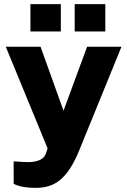

<svg xmlns="http://www.w3.org/2000/svg" viewBox="-20 -743 616 928"><path d="M274 -723H127V-591H274ZM489 -723H341V-591H489ZM151 165C235 165 301 134 362 -14L567 -517H401L287 -208L176 -517H8L210 -26L204 -7C200 4 192 46 96 40L46 37V145C46 145 75 165 151 165Z"/></svg>

Font: United Sans ExtraBold
Style: Regular
Weight: 800
Designer: Pablo Impallari, Rodrigo Fuenzalida (Modified by Dan O. Williams)
Version: Version 1.000;PS 001.000;hotconv 1.0.88;makeotf.lib2.5.64775